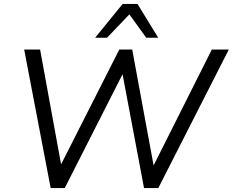

<svg xmlns="http://www.w3.org/2000/svg" viewBox="-20 -957 1184 977"><path d="M237.8 0 103 -705H184L300.2 -69.7H265L587 -705H652.8L770 -69.7H738.8L1057.9 -705H1144.3L785.5 0H712.9L597.8 -609.9H619.2L309.4 0ZM464.1 -765 604.1 -936.9H679.8L785.1 -765H724.2L638.3 -883.8L524.6 -765Z"/></svg>

Font: Nunito Sans 12pt ExtraLight
Style: Italic
Weight: 200
Italic angle: -9°
Designer: Vernon Adams
Foundry: Vernon Adams
Version: Version 3.101;gftools[0.9.27]